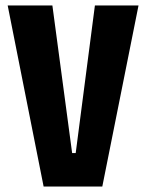

<svg xmlns="http://www.w3.org/2000/svg" viewBox="-20 -680 534 700"><path d="M139 0 8 -660H171L243 -122H256L326 -660H485L353 0Z"/></svg>

Font: Bricolage Grotesque 24pt Condensed ExtraBold
Style: Regular
Weight: 800
Width: 3
Designer: Mathieu Triay
Foundry: Atelier Triay
Version: Version 1.001;gftools[0.9.33.dev8+g029e19f]